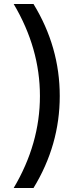

<svg xmlns="http://www.w3.org/2000/svg" viewBox="-20 -857 414 965"><path d="M48.8 87.9Q180.7 -134.8 180.7 -374.5Q180.7 -614.3 48.8 -836.9H148.4Q280.3 -621.1 280.3 -374.5Q280.3 -127.9 148.4 87.9Z"/></svg>

Font: GenEi M Gothic v2 Medium
Style: Regular
Weight: 500
Version: Version 2.0